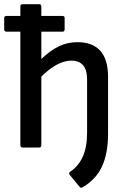

<svg xmlns="http://www.w3.org/2000/svg" viewBox="-26 -703 606 915"><path d="M367 190Q359 195 353 187L306 130Q300 121 309 115Q348 89 368.5 43.5Q389 -2 389 -70V-325Q389 -414 314 -414Q248 -414 171 -338V-11Q171 0 161 0H82Q71 0 71 -11V-552H5Q-6 -552 -6 -563V-617Q-6 -627 5 -627H71V-672Q71 -683 82 -683H161Q171 -683 171 -672V-627H272Q282 -627 282 -617V-563Q282 -552 272 -552H171V-422Q213 -462 254 -482Q295 -502 343 -502Q489 -502 489 -336V-66Q489 27 460.5 89.5Q432 152 367 190Z"/></svg>

Font: Sofia Sans SemiBold
Style: Regular
Weight: 600
Designer: Botio Nikoltchev, Ani Petrova
Foundry: lettersoup
Version: Version 4.101; ttfautohint (v1.8.4.7-5d5b)